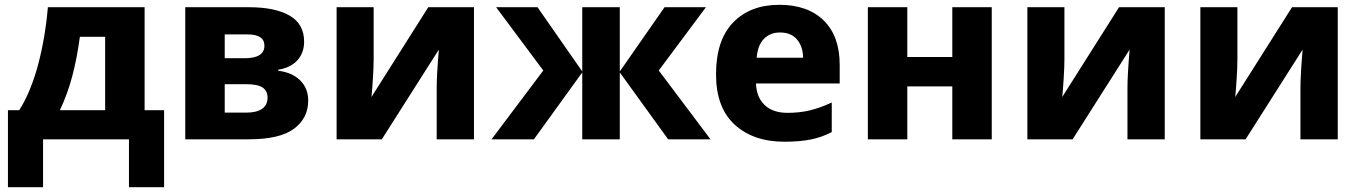

<svg xmlns="http://www.w3.org/2000/svg" viewBox="-20 -579 5654 798"><path d="M581 -121H662V199H516V0H159V199H13V-121H60Q108 -197 138 -309Q168 -421 179 -549H581ZM312 -426Q300 -337 280.5 -263Q261 -189 229 -121H417V-426Z M1136 -289V-285Q1194 -278 1227.5 -245Q1261 -212 1261 -161Q1261 -88 1202 -44Q1143 0 1014 0H750V-549H1014Q1124 -549 1184 -514Q1244 -479 1244 -406Q1244 -360 1216.5 -329Q1189 -298 1136 -289ZM1009 -436H914V-337H996Q1079 -337 1079 -389Q1079 -436 1009 -436ZM1004 -229H914V-111H1005Q1046 -111 1069 -126.5Q1092 -142 1092 -173Q1092 -202 1071 -215.5Q1050 -229 1004 -229Z M1533 -333Q1533 -302 1530 -254Q1527 -206 1524 -176L1760 -549H1950V0H1795V-212Q1795 -268 1804 -373L1567 0H1379V-549H1533Z M2718 -286 2933 0H2757L2556 -278V0H2400V-278L2199 0H2023L2238 -286L2042 -549H2214L2400 -282V-549H2556V-282L2742 -549H2914Z M3470 -309V-232H3122Q3124 -175 3158 -142.5Q3192 -110 3253 -110Q3304 -110 3347 -120.5Q3390 -131 3437 -153V-30Q3397 -9 3351 0.5Q3305 10 3240 10Q3111 10 3033.5 -61Q2956 -132 2956 -270Q2956 -412 3027 -485.5Q3098 -559 3219 -559Q3337 -559 3403.5 -494Q3470 -429 3470 -309ZM3125 -339H3318Q3317 -386 3292.5 -415Q3268 -444 3222 -444Q3181 -444 3155 -417.5Q3129 -391 3125 -339Z M3751 -342H3938V-549H4102V0H3938V-220H3751V0H3587V-549H3751Z M4404 -333Q4404 -302 4401 -254Q4398 -206 4395 -176L4631 -549H4821V0H4666V-212Q4666 -268 4675 -373L4438 0H4250V-549H4404Z M5123 -333Q5123 -302 5120 -254Q5117 -206 5114 -176L5350 -549H5540V0H5385V-212Q5385 -268 5394 -373L5157 0H4969V-549H5123Z"/></svg>

Font: Noto Sans UI ExtraBold
Style: Regular
Weight: 800
Designer: Monotype Design Team
Foundry: Monotype Imaging Inc.
Version: Version 1.001